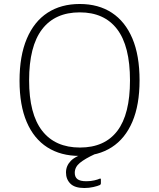

<svg xmlns="http://www.w3.org/2000/svg" viewBox="-20 -772 798 963"><path d="M379 10Q285 10 217.5 -33Q150 -76 114 -160Q78 -244 78 -367Q78 -492 114.5 -578Q151 -664 218.5 -708Q286 -752 380 -752Q474 -752 541 -708Q608 -664 644 -579Q680 -494 680 -369Q680 -246 644 -161.5Q608 -77 540.5 -33.5Q473 10 379 10ZM381 -32Q505 -32 568.5 -115.5Q632 -199 632 -369Q632 -541 567.5 -625.5Q503 -710 380 -710Q256 -710 191 -625Q126 -540 126 -369Q126 -200 191.5 -116Q257 -32 381 -32ZM311 93Q311 60 335 35Q359 10 422 -8L456 1Q406 24 380.5 45Q355 66 355 95Q355 116 368.5 126.5Q382 137 413 137Q436 137 454 132.5Q472 128 478 125Q486 121 486 128V148Q486 153 481 156Q470 161 448.5 166Q427 171 403 171Q355 171 333 149Q311 127 311 93Z"/></svg>

Font: Libre Franklin Thin Thin
Style: Regular
Weight: 250
Version: Version 3.000